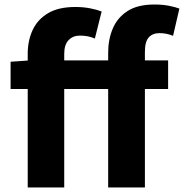

<svg xmlns="http://www.w3.org/2000/svg" viewBox="-20 -832 816 852"><path d="M103 0V-593Q103 -651 124.5 -698Q146 -745 192.5 -773Q239 -801 314 -801Q350 -801 380.5 -795Q411 -789 431 -781L401 -661Q387 -667 371.5 -670.5Q356 -674 334 -674Q304 -674 284.5 -654Q265 -634 265 -593V0ZM460 0V-598Q460 -657 480.5 -705.5Q501 -754 546 -783Q591 -812 665 -812Q701 -812 729 -806.5Q757 -801 776 -794L748 -673Q719 -685 688 -685Q657 -685 640 -666Q623 -647 623 -602V0ZM27 -437V-558L113 -564H726V-437Z"/></svg>

Font: Noto Sans TC ExtraBold
Style: Regular
Weight: 800
Designer: Ryoko NISHIZUKA  (kana, bopomofo & ideographs); Paul D. Hunt (Latin, Greek & Cyrillic); Sandoll Communications , Soo-you
Foundry: Adobe
Version: Version 2.004-H2;hotconv 1.0.118;makeotfexe 2.5.65603